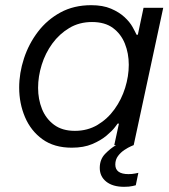

<svg xmlns="http://www.w3.org/2000/svg" viewBox="-20 -560 654 741"><path d="M459 161Q415 161 390 141Q365 121 365 88Q365 55 386 33.5Q407 12 428 0H421L439 -83H434Q434 -83 423.5 -69Q413 -55 391 -36.5Q369 -18 336 -4Q303 10 257 10Q189 10 144 -22.5Q99 -55 76.5 -108Q54 -161 54 -222Q54 -278 72.5 -334.5Q91 -391 126.5 -437.5Q162 -484 213.5 -512Q265 -540 332 -540Q377 -540 408.5 -526.5Q440 -513 460.5 -494Q481 -475 491.5 -456Q502 -437 507 -426H512L534 -530H610L496 0Q496 0 485.5 4.5Q475 9 460.5 18.5Q446 28 435.5 42Q425 56 425 75Q425 112 476 112Q490 112 502 109.5Q514 107 514 107L504 155Q504 155 491.5 158Q479 161 459 161ZM335 -475Q286 -475 247.5 -452Q209 -429 182 -392Q155 -355 141 -310Q127 -265 127 -221Q127 -177 142 -139.5Q157 -102 188.5 -78.5Q220 -55 269 -55Q318 -55 356.5 -78Q395 -101 422 -138.5Q449 -176 463 -221Q477 -266 477 -310Q477 -354 462 -391.5Q447 -429 416 -452Q385 -475 335 -475Z"/></svg>

Font: Be Vietnam Pro Light
Style: Italic
Weight: 300
Italic angle: -12°
Designer: Lam Bao, Tony Le, Vietanh Nguyen
Foundry: Yellow Type Foundry
Version: Version 1.002; ttfautohint (v1.8.3)